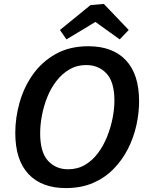

<svg xmlns="http://www.w3.org/2000/svg" viewBox="-20 -949 760 980"><path d="M316 11Q193 11 125.5 -60.5Q58 -132 58 -271Q58 -348 80 -426Q102 -504 148 -569Q194 -634 264.5 -673.5Q335 -713 431 -713Q555 -713 622.5 -641.5Q690 -570 690 -432Q690 -372 676 -309Q662 -246 633 -189Q604 -132 559.5 -86.5Q515 -41 454.5 -15Q394 11 316 11ZM327 -85Q376 -85 414 -107.5Q452 -130 480 -167.5Q508 -205 526.5 -251Q545 -297 554.5 -345Q564 -393 564 -435Q564 -531 523.5 -574Q483 -617 420 -617Q372 -617 334 -594.5Q296 -572 267.5 -535Q239 -498 221 -452.5Q203 -407 194 -359.5Q185 -312 185 -269Q185 -172 225 -128.5Q265 -85 327 -85ZM319 -748 286 -796 442 -923 510 -929 637 -796 591 -748 467 -837Z"/></svg>

Font: Bitter SemiBold
Style: Italic
Weight: 600
Italic angle: -9°
Designer: Sol Matas, and Bitter project Authors
Foundry: Sol Matas
Version: Version 2.001